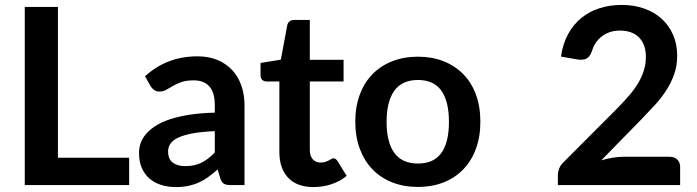

<svg xmlns="http://www.w3.org/2000/svg" viewBox="-20 -751 2826 779"><path d="M504 -111V0H80.5V-723H215V-111Z M851.5 -219Q798 -216.5 761.5 -209.8Q725 -203 703 -192.5Q681 -182 671.5 -168Q662 -154 662 -137.5Q662 -105 681.2 -91Q700.5 -77 731.5 -77Q769.5 -77 797.2 -90.8Q825 -104.5 851.5 -132.5ZM568.5 -441.5Q657 -522.5 781.5 -522.5Q826.5 -522.5 862 -507.8Q897.5 -493 922 -466.8Q946.5 -440.5 959.2 -404Q972 -367.5 972 -324V0H916Q898.5 0 889 -5.2Q879.5 -10.5 874 -26.5L863 -63.5Q843.5 -46 825 -32.8Q806.5 -19.5 786.5 -10.5Q766.5 -1.5 743.8 3.2Q721 8 693.5 8Q661 8 633.5 -0.8Q606 -9.5 586 -27Q566 -44.5 555 -70.5Q544 -96.5 544 -131Q544 -150.5 550.5 -169.8Q557 -189 571.8 -206.5Q586.5 -224 610 -239.5Q633.5 -255 667.8 -266.5Q702 -278 747.5 -285.2Q793 -292.5 851.5 -294V-324Q851.5 -375.5 829.5 -400.2Q807.5 -425 766 -425Q736 -425 716.2 -418Q696.5 -411 681.5 -402.2Q666.5 -393.5 654.2 -386.5Q642 -379.5 627 -379.5Q614 -379.5 605 -386.2Q596 -393 590.5 -402Z M1252 8Q1185 8 1149.2 -29.8Q1113.5 -67.5 1113.5 -134V-420.5H1061Q1051 -420.5 1044 -427Q1037 -433.5 1037 -446.5V-495.5L1119.5 -509L1145.5 -649Q1148 -659 1155 -664.5Q1162 -670 1173 -670H1237V-508.5H1374V-420.5H1237V-142.5Q1237 -118.5 1248.8 -105Q1260.5 -91.5 1281 -91.5Q1292.5 -91.5 1300.2 -94.2Q1308 -97 1313.8 -100Q1319.5 -103 1324 -105.8Q1328.5 -108.5 1333 -108.5Q1338.5 -108.5 1342 -105.8Q1345.5 -103 1349.5 -97.5L1386.5 -37.5Q1359.5 -15 1324.5 -3.5Q1289.5 8 1252 8Z M1676 -521Q1733 -521 1779.8 -502.5Q1826.5 -484 1859.8 -450Q1893 -416 1911 -367Q1929 -318 1929 -257.5Q1929 -196.5 1911 -147.5Q1893 -98.5 1859.8 -64Q1826.5 -29.5 1779.8 -11Q1733 7.5 1676 7.5Q1618.5 7.5 1571.5 -11Q1524.5 -29.5 1491.2 -64Q1458 -98.5 1439.8 -147.5Q1421.5 -196.5 1421.5 -257.5Q1421.5 -318 1439.8 -367Q1458 -416 1491.2 -450Q1524.5 -484 1571.5 -502.5Q1618.5 -521 1676 -521ZM1676 -87.5Q1740 -87.5 1770.8 -130.5Q1801.5 -173.5 1801.5 -256.5Q1801.5 -339.5 1770.8 -383Q1740 -426.5 1676 -426.5Q1611 -426.5 1579.8 -382.8Q1548.5 -339 1548.5 -256.5Q1548.5 -174 1579.8 -130.8Q1611 -87.5 1676 -87.5Z M2696 -115Q2716 -115 2727.8 -103.8Q2739.5 -92.5 2739.5 -74V0H2243.5V-41Q2243.5 -53.5 2248.8 -67.2Q2254 -81 2265.5 -92L2485 -312Q2512.5 -340 2534.2 -365.5Q2556 -391 2570.5 -416Q2585 -441 2592.8 -466.8Q2600.5 -492.5 2600.5 -521Q2600.5 -547 2593 -566.8Q2585.5 -586.5 2571.8 -600Q2558 -613.5 2538.8 -620.2Q2519.5 -627 2495.5 -627Q2473.5 -627 2454.8 -620.8Q2436 -614.5 2421.5 -603.2Q2407 -592 2397 -577Q2387 -562 2382 -544Q2373.5 -521 2360 -513.5Q2346.5 -506 2321 -510L2256 -521.5Q2263.5 -573.5 2285 -612.8Q2306.5 -652 2338.8 -678.2Q2371 -704.5 2412.8 -717.8Q2454.5 -731 2502.5 -731Q2552.5 -731 2594 -716.2Q2635.5 -701.5 2665 -674.5Q2694.5 -647.5 2711 -609.5Q2727.5 -571.5 2727.5 -525Q2727.5 -485 2715.8 -451Q2704 -417 2684.2 -386Q2664.5 -355 2638 -326Q2611.5 -297 2582.5 -267L2419.5 -100.5Q2443 -107.5 2466.2 -111.2Q2489.5 -115 2510.5 -115Z"/></svg>

Font: Lato 2
Style: Bold
Weight: 700
Designer: Lukasz Dziedzic with Adam Twardoch and Botio Nikoltchev
Foundry: tyPoland Lukasz Dziedzic
Version: Version 2.015; 2015-08-06; http://www.latofonts.com/